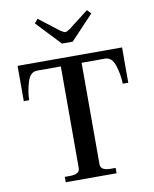

<svg xmlns="http://www.w3.org/2000/svg" viewBox="-100 -1019 874 1093"><g transform="rotate(-10 337.0 -472.0)"><path d="M174 -921 194 -944 309 -855Q329 -842 337 -842Q345 -842 364 -855L479 -944L500 -921L368 -781H306ZM190 -31H219Q248 -31 262.5 -39.5Q277 -48 277 -67V-654H140Q100 -654 83.5 -600.5Q67 -547 66 -496H35V-700H639V-496H607Q606 -547 589.5 -600.5Q573 -654 533 -654H397V-67Q397 -31 454 -31H484V0H190Z"/></g></svg>

Font: Taviraj Medium
Style: Regular
Weight: 500
Designer: Katatrad Team
Foundry: CadsonDemak
Version: Version 1.001